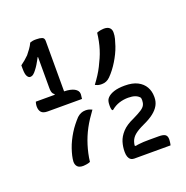

<svg xmlns="http://www.w3.org/2000/svg" viewBox="-148 -923 1096 1130"><g transform="rotate(-20 400.0 -357.5)"><path d="M729 71H501Q489 71 480 64.5Q471 58 466.5 45.5Q462 33 462 16V13Q462 -17 471 -46.5Q480 -76 505 -103.5Q530 -131 578 -152Q613 -169 631.5 -181Q650 -193 656.5 -206Q663 -219 663 -235Q663 -241 662.5 -245Q662 -249 661 -252Q651 -265 633.5 -271.5Q616 -278 590 -278Q561 -278 534 -269.5Q507 -261 483 -241H477Q475 -245 474 -249Q473 -253 472.5 -257.5Q472 -262 472 -266Q472 -270 472 -275Q472 -289 475 -300Q478 -311 486 -319Q500 -334 527 -343Q554 -352 595 -352Q644 -352 675 -336Q706 -320 721.5 -293Q737 -266 737 -232V-227Q737 -200 724.5 -177.5Q712 -155 687 -135.5Q662 -116 622 -98Q585 -81 564.5 -64.5Q544 -48 536 -26Q532 -15 530 0L535 4Q548 1 560 0Q582 -3 621 -3H682Q711 -3 722.5 5.5Q734 14 734 34Q734 38 733.5 43Q733 48 732.5 53Q732 58 731 62.5Q730 67 729 71ZM72 -442H190L191 -446Q185 -450 181.5 -455Q178 -460 176 -468.5Q174 -477 174 -490V-684H171Q168 -679 166 -674Q158 -659 149.5 -645Q141 -631 130 -617Q122 -606 112.5 -598Q103 -590 91 -590Q81 -590 73 -603.5Q65 -617 65 -652V-672Q79 -682 92 -693Q105 -704 117 -716Q129 -731 140 -746Q151 -761 160 -780Q164 -781 168.5 -782.5Q173 -784 178.5 -785Q184 -786 189.5 -786Q195 -786 201 -786Q222 -786 235.5 -781Q249 -776 249 -758V-442Q290 -441 312 -429Q336 -416 336 -394Q336 -391 335.5 -387Q335 -383 334.5 -378.5Q334 -374 333.5 -370.5Q333 -367 333 -364H118Q90 -364 78.5 -377Q67 -390 67 -413Q67 -418 67.5 -421.5Q68 -425 68.5 -428.5Q69 -432 70 -435.5Q71 -439 72 -442ZM369 -284Q352 -261 337 -238Q322 -215 310 -192.5Q298 -170 288.5 -147Q279 -124 271.5 -100Q264 -76 258.5 -51Q253 -26 250 0Q245 2 239.5 4Q234 6 228.5 6.5Q223 7 217 8Q211 9 205 9Q181 9 170 -2.5Q159 -14 159 -34Q160 -51 164.5 -70.5Q169 -90 176.5 -112Q184 -134 194.5 -155.5Q205 -177 217.5 -197.5Q230 -218 245 -237Q260 -256 275 -272Q287 -283 300 -288.5Q313 -294 328 -294Q333 -294 339 -293.5Q345 -293 350 -291.5Q355 -290 359.5 -288Q364 -286 369 -284ZM432 -416Q450 -440 464.5 -462.5Q479 -485 490.5 -508Q502 -531 512 -553.5Q522 -576 529.5 -600Q537 -624 542 -649Q547 -674 550 -700Q556 -702 561.5 -704Q567 -706 572 -706.5Q577 -707 583 -708Q589 -709 595 -709Q619 -709 630.5 -697.5Q642 -686 641 -666Q641 -649 636 -629.5Q631 -610 623.5 -588Q616 -566 605.5 -544.5Q595 -523 582.5 -502.5Q570 -482 555.5 -463Q541 -444 525 -428Q514 -417 501 -411.5Q488 -406 473 -406Q467 -406 461 -406.5Q455 -407 450 -408.5Q445 -410 440.5 -412Q436 -414 432 -416Z"/></g></svg>

Font: Code D Ace
Style: Regular
Weight: 400
Version: Version 1.085; ttfautohint (v1.8.4.7-5d5b);Nerd Fonts 3.0.2